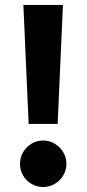

<svg xmlns="http://www.w3.org/2000/svg" viewBox="-20 -751 354 782"><path d="M75.2 -731H236.3L214.8 -246.1H96.7ZM155.8 -178.7Q181.2 -178.7 202.9 -165.8Q224.6 -152.8 237.5 -131.1Q250.5 -109.4 250.5 -84Q250.5 -58.1 237.5 -36.4Q224.6 -14.6 202.9 -2Q181.2 10.7 155.8 10.7Q129.9 10.7 108.2 -2Q86.4 -14.6 74 -36.4Q61.5 -58.1 61.5 -84Q61.5 -109.4 74.2 -131.1Q86.9 -152.8 108.4 -165.8Q129.9 -178.7 155.8 -178.7Z"/></svg>

Font: Glacial Indifference
Style: Bold
Weight: 700
Designer: Alfredo Marco Pradil
Foundry: Alfredo Marco Pradil
Version: Version 1.312